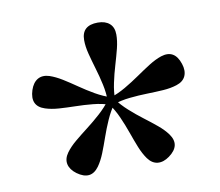

<svg xmlns="http://www.w3.org/2000/svg" viewBox="-62 -838 750 654"><g transform="rotate(-10 312.5 -510.5)"><path d="M327.5 -492.5H302.5Q302.5 -523.1 295.9 -553.2Q289.3 -583.4 280.7 -611.8Q272.2 -640.3 265.6 -665.9Q259 -691.6 259 -713.5Q259 -764.5 315 -764.5Q340.9 -764.5 355.7 -751.4Q370.4 -738.3 370.4 -713.5Q370.4 -691.6 364 -665.9Q357.5 -640.3 349 -611.8Q340.4 -583.4 334 -553.2Q327.5 -523.1 327.5 -492.5ZM318.7 -504.8 311 -480.8Q281.9 -490.5 251.2 -493.5Q220.5 -496.5 190.8 -497Q161.1 -497.6 134.6 -499.3Q108.2 -501.1 87.3 -507.9Q38.9 -523.4 56 -576.8Q64.2 -601.6 81.1 -611.5Q98.1 -621.3 121.7 -613.8Q142.4 -606.8 165 -592.8Q187.5 -578.8 211.9 -561.9Q236.3 -545 262.9 -529.6Q289.6 -514.3 318.7 -504.8ZM304.4 -500 324.4 -485.3Q306.7 -460.5 294.3 -432.3Q281.8 -404.1 272.1 -376.1Q262.4 -348.1 252.6 -323.4Q242.7 -298.7 230 -280.9Q200 -239.6 154.5 -272.5Q133.7 -287.9 129.4 -307.1Q125.2 -326.4 139.6 -346.5Q152.6 -364.3 172.9 -381.2Q193.2 -398.2 216.7 -416.2Q240.3 -434.3 263.2 -454.9Q286.2 -475.5 304.4 -500ZM304.4 -485 324.4 -499.7Q342.6 -475.2 365.6 -454.6Q388.5 -434 412.2 -416.1Q435.9 -398.2 456.4 -381.2Q476.8 -364.3 489.8 -346.5Q519.5 -305.2 474.3 -272.2Q453.5 -257.1 433.8 -258.9Q414.1 -260.8 399.4 -280.9Q386.7 -298.7 376.8 -323.2Q367 -347.8 357.1 -375.8Q347.3 -403.8 334.8 -432Q322.4 -460.2 304.4 -485ZM311 -504.2Q340.1 -513.7 366.8 -529.2Q393.4 -544.7 417.8 -561.6Q442.2 -578.5 464.6 -592.7Q487 -606.8 507.7 -613.8Q556.1 -629.3 573.4 -576.2Q581.6 -551.7 573.7 -533.5Q565.7 -515.4 542.1 -507.9Q521.2 -501.1 494.8 -499.3Q468.3 -497.6 438.8 -496.9Q409.2 -496.2 378.5 -493Q347.8 -489.9 318.7 -480.2Z"/></g></svg>

Font: Fraunces SuperSoft 9pt
Style: Regular
Weight: 900
Version: Version 1.000;[b76b70a41]